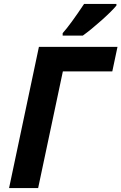

<svg xmlns="http://www.w3.org/2000/svg" viewBox="-20 -951 614 971"><path d="M172.9 0H25.9L176.8 -713.9H574.2L547.9 -589.8H297.9ZM296.9 -783.2Q335.4 -826.2 405.3 -931.2H568.8V-922.9Q546.4 -895.5 493.7 -848.4Q440.9 -801.3 398.9 -771H296.9Z"/></svg>

Font: Zoram GWebM
Style: Bold Italic
Weight: 700
Italic angle: -12°
Foundry: Ascender Corporation
Version: Version 1.000